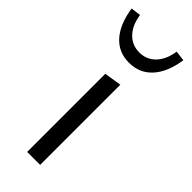

<svg xmlns="http://www.w3.org/2000/svg" viewBox="-226 -682 711 711"><g transform="rotate(45 129.5 -327.0)"><path d="M96 -409 164 -420V0H96ZM-6 -649 33 -654Q40 -607 65.5 -580.5Q91 -554 129 -554Q167 -554 192.5 -580.5Q218 -607 225 -654L265 -649Q254 -577 219 -538.5Q184 -500 129 -500Q74 -500 39.5 -538.5Q5 -577 -6 -649Z"/></g></svg>

Font: LXGW Bright GB
Style: Regular
Weight: 400
Designer: Christian Thalmann (Catharsis Fonts)
Foundry: LXGW / Christian Thalmann (Catharsis Fonts) / Fontworks Inc.
Version: Version 5.510